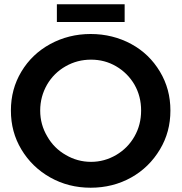

<svg xmlns="http://www.w3.org/2000/svg" viewBox="-20 -868 849 898"><path d="M594 -662C537 -693 473 -709 404 -709C335 -709 272 -693 215 -662C158 -631 113 -588 80 -533C47 -478 31 -418 31 -351C31 -284 47 -224 80 -169C113 -114 158 -70 215 -38C272 -6 335 10 404 10C473 10 537 -6 594 -38C651 -70 695 -114 728 -169C761 -224 777 -284 777 -351C777 -418 761 -478 728 -533C695 -588 651 -631 594 -662ZM287 -558C324 -579 363 -589 406 -589C448 -589 487 -579 523 -558C559 -537 588 -508 609 -472C630 -435 640 -395 640 -351C640 -307 630 -267 609 -230C588 -193 559 -164 523 -143C487 -122 448 -111 406 -111C363 -111 324 -122 288 -143C251 -164 222 -193 201 -230C179 -267 168 -307 168 -351C168 -395 179 -435 200 -472C221 -508 250 -537 287 -558ZM246 -848V-765H563V-848Z"/></svg>

Font: Argentum Sans Medium
Style: Regular
Weight: 500
Designer: Julieta Ulanovsky
Foundry: Julieta Ulanovsky
Version: Version 5.001;January 29, 2019;FontCreator 11.5.0.2425 64-bi